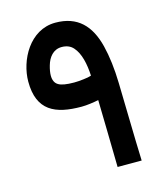

<svg xmlns="http://www.w3.org/2000/svg" viewBox="-101 -735 694 812"><g transform="rotate(-15 245.5 -329.0)"><path d="M232.9 -285.6C255.9 -285.6 285.6 -290 307.6 -294.4C309.6 -231 311.5 -95.7 313.5 0H418.9C415 -98.6 412.6 -264.6 410.2 -341.8C408.7 -404.8 401.9 -460.4 390.1 -507.8C366.2 -602.5 314 -657.7 216.8 -657.7C104 -657.7 42 -539.1 42 -446.3C42 -318.8 117.7 -285.6 232.9 -285.6ZM229 -392.6C195.3 -392.6 172.4 -396.5 159.7 -404.8C147 -412.6 140.6 -426.3 140.6 -446.3C140.6 -458.5 143.1 -473.1 147.9 -489.7C157.2 -522.5 178.7 -551.3 215.8 -551.3C237.3 -551.3 254.4 -544.4 266.6 -530.3C291.5 -502.4 302.2 -454.6 304.7 -402.3C296.4 -399.4 285.2 -397 270 -395.5C254.9 -393.6 241.2 -392.6 229 -392.6Z"/></g></svg>

Font: Vazirmatn Medium
Style: Regular
Weight: 500
Designer: Saber Rastikerdar
Foundry: Saber Rastikerdar
Version: Version 33.003